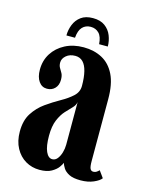

<svg xmlns="http://www.w3.org/2000/svg" viewBox="-104 -724 617 800"><g transform="rotate(15 204.5 -324.0)"><path d="M144.5 10.5Q111.5 10.5 84.2 -5.5Q57 -21.5 40.8 -51.5Q24.5 -81.5 24.5 -123Q24.5 -171 44.8 -202.2Q65 -233.5 95 -254.8Q125 -276 155 -292.8Q185 -309.5 205.2 -328Q225.5 -346.5 225.5 -373Q225.5 -409.5 219.2 -435Q213 -460.5 200 -473.8Q187 -487 167 -487Q143 -487 127.8 -474Q112.5 -461 112.5 -444Q112.5 -430.5 118 -421.5Q123.5 -412.5 129 -402.5Q134.5 -392.5 134.5 -375Q134.5 -351.5 121.2 -337.8Q108 -324 87 -324Q65 -324 51.8 -342.8Q38.5 -361.5 38.5 -393.5Q38.5 -433 58 -463.8Q77.5 -494.5 112 -512.5Q146.5 -530.5 191.5 -530.5Q236.5 -530.5 271.2 -512Q306 -493.5 325.8 -453.5Q345.5 -413.5 345.5 -348V-82Q345.5 -57 349.8 -48.5Q354 -40 363 -40Q372 -40 378.5 -44.8Q385 -49.5 388 -53L409 -24Q401 -12.5 377 -2Q353 8.5 321 8.5Q289 8.5 271.5 -0.5Q254 -9.5 246.2 -21.8Q238.5 -34 235.5 -44Q233.5 -37.5 224.2 -24.5Q215 -11.5 195.8 -0.5Q176.5 10.5 144.5 10.5ZM184.5 -46Q197.5 -46 206.5 -57.2Q215.5 -68.5 220.5 -85.5Q225.5 -102.5 225.5 -119.5V-303.5Q223.5 -289.5 211.2 -277.2Q199 -265 184 -248.5Q169 -232 157.8 -205.5Q146.5 -179 146.5 -137Q146.5 -92.5 157 -69.2Q167.5 -46 184.5 -46ZM197.5 -658Q229.5 -658 249.2 -643.5Q269 -629 278 -606.2Q287 -583.5 287 -559.5H249.5Q247.5 -591.5 233.5 -606Q219.5 -620.5 197.5 -620.5Q176 -620.5 162 -606Q148 -591.5 145.5 -559.5H108.5Q108.5 -583.5 117.5 -606.2Q126.5 -629 146 -643.5Q165.5 -658 197.5 -658Z"/></g></svg>

Font: Imbue Thin 10pt
Style: Bold
Weight: 700
Version: Version 1.102